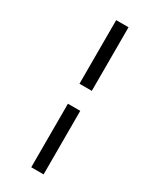

<svg xmlns="http://www.w3.org/2000/svg" viewBox="-241 -932 879 1085"><g transform="rotate(30 199.0 -389.0)"><path d="M172 -869H252.5V-454H172ZM172 -323.5H252.5V91H172Z"/></g></svg>

Font: Merriweather 72pt Black
Style: Italic
Weight: 900
Italic angle: -7.8°
Version: Version 2.101